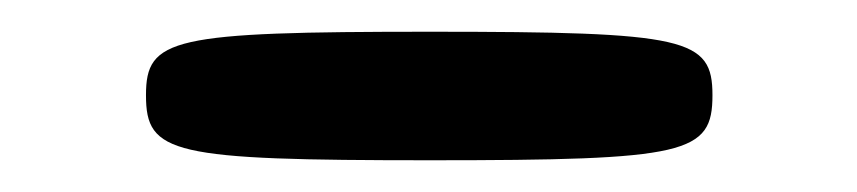

<svg xmlns="http://www.w3.org/2000/svg" viewBox="-20 -731 540 121"><path d="M429 -671C429 -707 413 -711 251 -711C88 -711 72 -707 72 -671C72 -634 88 -630 251 -630C413 -630 429 -634 429 -671Z"/></svg>

Font: Asimov Print
Style: A
Weight: 500
Designer: Google
Version: Version 2.000980: 2014